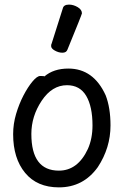

<svg xmlns="http://www.w3.org/2000/svg" viewBox="-20 -790 540 834"><path d="M235.8 23.9Q141.1 23.9 89.1 -39.1Q37.1 -102.1 37.1 -207Q37.1 -252 50 -295.4Q63 -338.9 82 -375.5Q101.1 -412.1 121.1 -436Q141.1 -460 154.8 -460Q171.9 -460 172.9 -458Q212.9 -492.2 276.9 -492.2Q386.2 -492.2 439 -376Q460 -321.8 460 -245.1Q460 -147.9 404.8 -64Q341.8 23.9 235.8 23.9ZM235.8 -48.8Q317.9 -48.8 361.8 -143.1Q381.8 -188 381.8 -245.1Q381.8 -327.1 354.5 -373.5Q327.1 -419.9 271 -419.9Q206.1 -419.9 161.1 -352.5Q116.2 -285.2 116.2 -208Q116.2 -48.8 235.8 -48.8ZM251 -561Q234.9 -561 218.5 -570.1Q202.1 -579.1 202.1 -589.8Q202.1 -598.1 204.1 -600.1L252.9 -753.9Q256.8 -770 279.8 -770Q298.8 -770 317.4 -759Q335.9 -748 335.9 -731.9Q335.9 -728 272.9 -574.2Q268.1 -561 251 -561Z"/></svg>

Font: LXGW WenKai Mono GB Screen
Style: Regular
Weight: 400
Monospace: yes
Designer: LXGW / Fontworks Inc.
Foundry: LXGW / Fontworks Inc.
Version: Version 1.510;January 18,2025